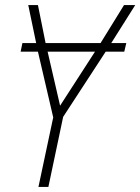

<svg xmlns="http://www.w3.org/2000/svg" viewBox="-20 -734 551 754"><path d="M131 0H170L228 -275L395 -531H468L476 -565H417L511 -714H467L375 -565H159L129 -714H91L122 -565H68L61 -531H129L189 -273ZM216 -319 167 -531H353Z"/></svg>

Font: Noto Sans SemiCondensed ExtraLight
Style: Italic
Weight: 200
Width: 4
Italic angle: -12°
Designer: Monotype Design Team
Foundry: Monotype Imaging Inc.
Version: Version 2.013